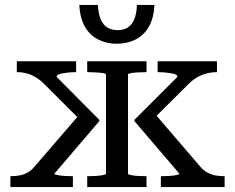

<svg xmlns="http://www.w3.org/2000/svg" viewBox="-20 -757 950 777"><path d="M889 0H631V-44H634Q648 -44 665 -45Q682 -46 694 -48.5Q706 -51 706 -54L524 -267V-272L698 -446Q698 -454 685 -457.5Q672 -461 654.5 -463Q637 -465 622 -465H618V-509H858V-465H857Q837 -465 817 -460Q797 -455 778.5 -444.5Q760 -434 742 -416L591 -266L597 -308L791 -82Q805 -66 820.5 -58Q836 -50 852.5 -47Q869 -44 887 -44H889ZM22 0V-44H24Q42 -44 58.5 -47Q75 -50 90.5 -58Q106 -66 119 -82L314 -308L310 -266L160 -416Q143 -433 125 -444Q107 -455 88 -460Q69 -465 50 -465H48V-509H288V-465H284Q270 -465 252 -463Q234 -461 221.5 -457.5Q209 -454 209 -446L382 -272V-267L200 -54Q200 -51 212.5 -48.5Q225 -46 241.5 -45Q258 -44 272 -44H275V0ZM333 -465V-509H573V-465H570Q555 -465 538 -464Q521 -463 509.5 -461Q498 -459 498 -455V-54Q498 -51 509.5 -48.5Q521 -46 538 -45Q555 -44 570 -44H573V0H333V-44H337Q351 -44 368 -45Q385 -46 397 -48.5Q409 -51 409 -54V-455Q409 -459 397 -461Q385 -463 368 -464Q351 -465 337 -465ZM453 -580Q413 -580 379.5 -596Q346 -612 325 -646.5Q304 -681 301 -737H376Q378 -701 388 -678Q398 -655 415.5 -645Q433 -635 456 -635Q479 -635 496 -645Q513 -655 523 -678Q533 -701 534 -737H605Q602 -681 581 -646.5Q560 -612 526.5 -596Q493 -580 453 -580Z"/></svg>

Font: Roboto Serif 28pt
Style: Regular
Weight: 400
Designer: Greg Gazdowicz
Foundry: Commercial Type
Version: Version 1.008